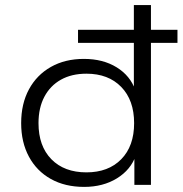

<svg xmlns="http://www.w3.org/2000/svg" viewBox="-20 -725 716 753"><path d="M310 8Q235 8 179.5 -23Q124 -54 93.5 -110.5Q63 -167 63 -242Q63 -318 93.5 -374.5Q124 -431 179.5 -462.5Q235 -494 309 -494Q384 -494 437.5 -461Q491 -428 511 -371H505V-557H286V-608H505V-705H572V-608H676V-557H572V0H507V-116H513Q493 -59 438.5 -25.5Q384 8 310 8ZM319 -49Q405 -49 455.5 -100.5Q506 -152 506 -242Q506 -332 455.5 -384Q405 -436 319 -436Q261 -436 219 -412.5Q177 -389 154 -345.5Q131 -302 131 -242Q131 -152 181.5 -100.5Q232 -49 319 -49Z"/></svg>

Font: Nunito Sans 10pt SemiExpanded Light
Style: Regular
Weight: 300
Width: 6
Designer: Vernon Adams
Foundry: Vernon Adams
Version: Version 3.101;gftools[0.9.27]